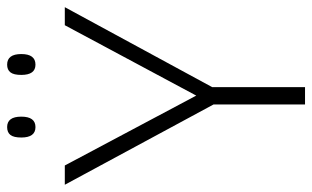

<svg xmlns="http://www.w3.org/2000/svg" viewBox="-186 -676 862 530"><g transform="rotate(-90 245.0 -411.0)"><path d="M246.1 -300.3 440.4 -663.1H490.2L269.5 -256.3V0H221.7V-252.4L0 -663.1H53.2ZM130.4 -783.2Q130.4 -804.2 137.5 -813.2Q144.5 -822.3 159.2 -822.3Q188 -822.3 188 -783.2Q188 -744.1 159.2 -744.1Q130.4 -744.1 130.4 -783.2ZM303.2 -783.2Q303.2 -804.2 310.3 -813.2Q317.4 -822.3 331.5 -822.3Q360.8 -822.3 360.8 -783.2Q360.8 -744.1 331.5 -744.1Q303.2 -744.1 303.2 -783.2Z"/></g></svg>

Font: Bpm'online Open Sans Light
Style: Regular
Weight: 300
Foundry: Ascender Corporation
Version: Version 1.10